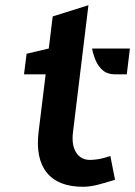

<svg xmlns="http://www.w3.org/2000/svg" viewBox="-20 -703 518 736"><path d="M298 13Q203 13 159.2 -41.5Q115.5 -96 128 -198L155 -418H72L82 -497L167 -517L182 -640L319 -683L260 -198Q253.5 -147 271.8 -118.5Q290 -90 325 -90Q339.5 -90 358.2 -93Q377 -96 403 -105L421 -14Q382 -1.5 352.5 5.8Q323 13 298 13ZM421 -418Q392 -418 374 -433.5Q356 -449 346.5 -472Q337 -495 333 -517H478L466 -418Z"/></svg>

Font: Expletus Sans
Style: Bold Italic
Weight: 700
Italic angle: -7°
Version: Version 7.500